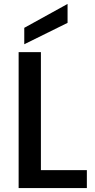

<svg xmlns="http://www.w3.org/2000/svg" viewBox="-20 -961 484 981"><path d="M423.8 -91.8V0H75.2V-694.8H189V-91.8ZM104 -734.9V-818.8L325.2 -940.9V-844.2Z"/></svg>

Font: PoppinsZ Medium
Style: Regular
Weight: 500
Designer: Ninad Kale (Devanagari), Jonny Pinhorn (Latin)
Foundry: Indian Type Foundry
Version: Version 3.002;FEAKit 1.0